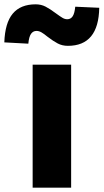

<svg xmlns="http://www.w3.org/2000/svg" viewBox="-79 -868 479 888"><path d="M72 -569H250V0H72ZM141 -698Q124 -712 112.5 -718.5Q101 -725 90 -725Q74 -725 64.5 -711.5Q55 -698 52 -666L-59 -672Q-56 -762 -20 -805Q16 -848 86 -848Q111 -848 131.5 -837.5Q152 -827 180 -806Q199 -792 210 -785.5Q221 -779 232 -779Q248 -779 257 -792.5Q266 -806 269 -837L380 -832Q377 -656 235 -656Q209 -656 188 -667Q167 -678 141 -698Z"/></svg>

Font: Merged Yaku Han JP Black
Style: Regular
Weight: 900
Designer: Ryoko NISHIZUKA 西塚涼子 (kana, bopomofo & ideographs); Paul D. Hunt (Latin, Greek & Cyrillic); Sandoll Communications 산돌커뮤니
Foundry: Adobe
Version: Version 2.004